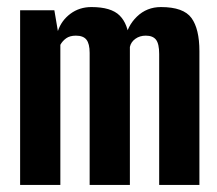

<svg xmlns="http://www.w3.org/2000/svg" viewBox="-20 -524 616 544"><path d="M37 0V-495H134L144 -436Q154 -466 179.5 -485Q205 -504 239 -504Q295 -504 319 -480Q343 -456 346 -410H334Q340 -450 368 -477Q396 -504 436 -504Q500 -504 522.5 -473Q545 -442 545 -379V0H431V-371Q431 -400 422 -411.5Q413 -423 393 -423Q376 -423 363.5 -414Q351 -405 348 -391V0H234V-374Q234 -400 225 -411.5Q216 -423 195 -423Q178 -423 167.5 -415.5Q157 -408 151 -397V0Z"/></svg>

Font: Alumni Sans
Style: Bold
Weight: 700
Designer: Robert E. Leuschke
Foundry: Robert E. Leuschke
Version: Version 1.018